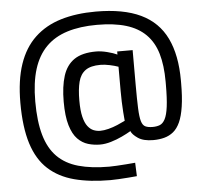

<svg xmlns="http://www.w3.org/2000/svg" viewBox="-60 -786 1099 1052"><g transform="rotate(-5 489.5 -259.5)"><path d="M505 204Q392 204 307 181.5Q222 159 164.5 106.5Q107 54 78.5 -36Q50 -126 50 -261Q50 -385 80 -473Q110 -561 169 -616.5Q228 -672 312.5 -697.5Q397 -723 505 -723Q656 -723 751.5 -677.5Q847 -632 892 -539Q937 -446 937 -306V-292Q937 -217 929 -164Q921 -111 906 -78Q891 -45 869 -27Q847 -9 819 -1.5Q791 6 758 6Q704 6 674 -14.5Q644 -35 637 -54Q617 -42 587.5 -28Q558 -14 526 -4.5Q494 5 466 5Q432 5 400 -4.5Q368 -14 342.5 -40Q317 -66 302 -116Q287 -166 287 -246Q287 -330 305.5 -388Q324 -446 367.5 -475.5Q411 -505 488 -505Q515 -505 548.5 -496.5Q582 -488 603 -478V-495H688V-304Q688 -223 690 -175Q692 -127 699 -103.5Q706 -80 721 -73Q736 -66 761 -66Q783 -66 800 -72.5Q817 -79 829 -101.5Q841 -124 847 -169.5Q853 -215 853 -292V-307Q853 -397 834 -461.5Q815 -526 773 -568Q731 -610 665 -630Q599 -650 505 -650Q412 -650 341.5 -628Q271 -606 224.5 -559Q178 -512 155 -438.5Q132 -365 132 -261Q132 -151 153.5 -76Q175 -1 220 44.5Q265 90 336 110Q407 130 505 130Q521 130 546.5 128.5Q572 127 599.5 125Q627 123 648 121L651 195Q631 197 604 199Q577 201 550.5 202.5Q524 204 505 204ZM473 -70Q493 -70 518.5 -76.5Q544 -83 568.5 -93.5Q593 -104 611 -113Q609 -134 607 -161Q605 -188 604 -218.5Q603 -249 603 -278V-411Q584 -418 556 -424Q528 -430 505 -430Q451 -430 422.5 -409.5Q394 -389 383.5 -348Q373 -307 373 -245Q373 -190 381.5 -155.5Q390 -121 404.5 -102.5Q419 -84 436.5 -77Q454 -70 473 -70Z"/></g></svg>

Font: Cairo Medium
Style: Regular
Weight: 500
Designer: Mohamed Gaber, Accademia di Belle Arti di Urbino
Foundry: Kief Type Foundry, Accademia di Belle Arti di Urbino
Version: Version 3.117